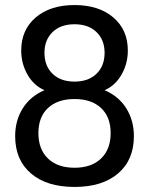

<svg xmlns="http://www.w3.org/2000/svg" viewBox="-20 -730 590 760"><path d="M40 -191Q40 -253 70 -301Q100 -349 156 -373Q114 -391 89 -434.5Q64 -478 64 -530Q64 -612 121.5 -661Q179 -710 275 -710Q371 -710 428.5 -661Q486 -612 486 -530Q486 -478 461 -434.5Q436 -391 394 -373Q450 -349 480 -301Q510 -253 510 -191Q510 -97 447.5 -43.5Q385 10 275 10Q165 10 102.5 -43.5Q40 -97 40 -191ZM394 -521Q394 -572 362 -603Q330 -634 275 -634Q220 -634 188 -603Q156 -572 156 -521Q156 -469 188 -438Q220 -407 275 -407Q330 -407 362 -438Q394 -469 394 -521ZM418 -203Q418 -267 380 -302.5Q342 -338 275 -338Q208 -338 170 -302.5Q132 -267 132 -203Q132 -139 170 -102.5Q208 -66 275 -66Q342 -66 380 -102.5Q418 -139 418 -203Z"/></svg>

Font: Sarabun
Style: Regular
Weight: 400
Designer: Suppakit Chalermlarp | Katatrad Co.,Ltd.
Foundry: Cadson Demak Co.,Ltd.
Version: Version 1.000; ttfautohint (v1.6)